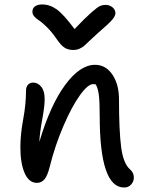

<svg xmlns="http://www.w3.org/2000/svg" viewBox="-20 -814 660 865"><path d="M455.1 -792Q474.1 -792 487.1 -780.8Q500 -769.5 500 -754.9Q500 -742.2 485.8 -725.3Q471.7 -708.5 418.9 -663.1Q402.8 -648.9 383.1 -629.9Q363.3 -610.8 356 -605Q348.6 -599.1 336.9 -594Q325.2 -588.9 310.1 -588.9Q286.6 -588.9 270.3 -599.6Q253.9 -610.4 233.9 -640.1Q213.4 -669.9 191.4 -691.7Q169.4 -713.4 156.2 -721.7Q143.1 -730 134.5 -739.7Q126 -749.5 126 -761.2Q126 -776.9 137.7 -785.4Q149.4 -793.9 169.9 -793.9Q204.6 -793.9 235.6 -771.7Q266.6 -749.5 315.9 -683.1Q362.8 -732.4 391.1 -757.3Q419.4 -782.2 430.7 -787.1Q441.9 -792 455.1 -792ZM539.1 30.8Q429.2 30.8 429.2 -291Q429.2 -355.5 425.3 -386.2Q421.4 -417 411.1 -434.1Q409.7 -434.1 405.8 -434.6Q401.9 -435.1 399.9 -435.1Q376 -435.1 339.6 -384.3Q303.2 -333.5 265.6 -246.1Q228 -158.7 204.1 -63Q194.3 -23.4 180.9 -6.8Q167.5 9.8 146 9.8Q110.4 9.8 91.1 -34.2Q71.8 -78.1 71.8 -150.9Q71.8 -208 84.5 -276.6Q97.2 -345.2 97.2 -405.8Q97.2 -421.9 105.7 -431.9Q114.3 -441.9 129.9 -441.9Q150.4 -441.9 165.8 -423.1Q181.2 -404.3 181.2 -368.2Q181.2 -334.5 170.2 -275.6Q159.2 -216.8 157.2 -174.8Q206.5 -340.3 273.4 -431.2Q340.3 -522 408.2 -522Q456.5 -522 486.3 -478Q516.1 -434.1 516.1 -366.2Q516.1 -224.6 525.9 -150.4Q535.6 -76.2 566.9 -49.8Q583 -35.6 583 -14.2Q583 3.9 570.8 17.3Q558.6 30.8 539.1 30.8Z"/></svg>

Font: Shantell Sans Irregular
Style: Regular
Weight: 400
Designer: Stephen Nixon, Anya Danilova, Shantell Martin
Foundry: Arrow Type
Version: Version 1.006;[9816181b4]